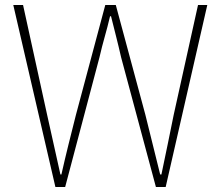

<svg xmlns="http://www.w3.org/2000/svg" viewBox="-20 -746 882 766"><path d="M201 0H240L377 -518C390 -576 406 -624 419 -681H423C437 -624 450 -576 463 -518L602 0H641L807 -726H770L673 -288C657 -209 641 -130 624 -50H619C599 -130 580 -209 560 -288L442 -726H400L283 -288C263 -209 243 -130 225 -50H221C203 -130 186 -209 168 -288L72 -726H33Z"/></svg>

Font: Noto Sans CJK SC Thin
Style: Regular
Weight: 100
Designer: Ryoko NISHIZUKA 西塚涼子 (kana, bopomofo & ideographs); Paul D. Hunt (Latin, Greek & Cyrillic); Sandoll Communications 산돌커뮤니
Foundry: Adobe
Version: Version 2.004;hotconv 1.0.118;makeotfexe 2.5.65603